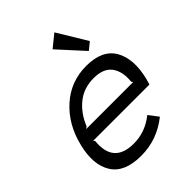

<svg xmlns="http://www.w3.org/2000/svg" viewBox="-259 -1070 1217 1217"><g transform="rotate(-45 349.0 -461.5)"><path d="M157 -357H579L571 -367Q580 -452 543 -502Q506 -552 419 -552Q330 -552 267.5 -501.5Q205 -451 171 -367ZM651 -310Q648 -301 640 -273H136L144 -263Q125 -78 306 -78Q409 -78 494 -146L543 -82Q428 10 284 10Q135 10 80.5 -78Q26 -166 62 -310Q98 -458 199.5 -549Q301 -640 440 -640Q583 -640 635.5 -549.5Q688 -459 651 -310ZM448 -933 568 -735 519 -695 364 -865Z"/></g></svg>

Font: Sinkin Sans 400 Italic
Style: Italic
Weight: 400
Italic angle: -112°
Designer: Keith Bates
Foundry: K-Type
Version: Sinkin Sans (version 1.0)  by Keith Bates   •   © 2014   www